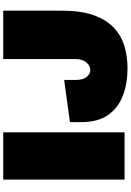

<svg xmlns="http://www.w3.org/2000/svg" viewBox="177 -998 839 1234"><g transform="rotate(-90 597.0 -380.5)"><path d="M363.8 0H60.1V-779.8H363.8ZM777.8 19Q675.8 19 597.2 -11.7Q518.6 -42.5 474.1 -107.9Q429.7 -173.3 429.7 -276.9V-351.1L700.7 -388.2V-313Q700.7 -265.6 720.5 -242.9Q740.2 -220.2 765.6 -220.2Q792 -220.2 813.5 -245.8Q835 -271.5 835 -315.9V-779.8H1146V-402.8Q1146 -282.7 1117.9 -201.7Q1089.8 -120.6 1039.6 -72Q989.3 -23.4 922.4 -2.2Q855.5 19 777.8 19Z"/></g></svg>

Font: Rammetto One
Style: Regular
Weight: 400
Designer: Vernon Adams
Foundry: Vernon Adams
Version: Version 1.100; ttfautohint (v1.8.4.7-5d5b)